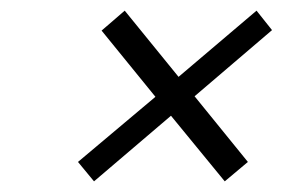

<svg xmlns="http://www.w3.org/2000/svg" viewBox="-20 -409 567 357"><path d="M341.8 -230 440.9 -107.9 397.9 -71.8 297.9 -193.8 154.8 -71.8 125 -107.9 269 -229 168.9 -352.1 211.9 -389.2 312 -266.1 457 -389.2 485.8 -353Z"/></svg>

Font: Common Serif News
Style: Italic
Weight: 450
Italic angle: -12°
Designer: Philipp H. Poll, Khaled Hosny
Foundry: Stefan Peev, Context Ltd.
Version: Version 1.026